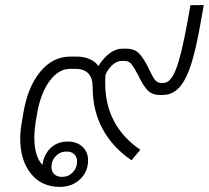

<svg xmlns="http://www.w3.org/2000/svg" viewBox="-20 -720 816 750"><path d="M776 -700 764 -633Q746 -529 726.5 -468.5Q707 -408 680.5 -378.5Q654 -349 614 -349H604Q573 -349 555 -369Q537 -389 520 -426Q504 -456 494 -469Q484 -482 467 -482H454Q437 -482 419.5 -466.5Q402 -451 392 -428Q391 -417 391 -395Q391 -229 528 -135L494 -94Q421 -143 381.5 -215Q342 -287 342 -379Q342 -451 275 -451H253Q209 -451 174 -404Q139 -357 125 -277L119 -242Q114 -209 114 -185Q114 -108 146 -76Q151 -116 177.5 -141.5Q204 -167 245 -167Q281 -167 302.5 -146.5Q324 -126 324 -94Q324 -49 292.5 -19.5Q261 10 213 10Q142 10 100.5 -42Q59 -94 59 -179Q59 -208 65 -241L71 -277Q88 -380 137 -439.5Q186 -499 255 -499H280Q308 -499 330.5 -489Q353 -479 364 -462Q408 -530 459 -530H472Q507 -530 525.5 -509Q544 -488 562 -450Q575 -422 584.5 -409Q594 -396 610 -396H619Q646 -396 667 -448.5Q688 -501 712 -633L724 -700ZM181 -68Q181 -50 192 -39.5Q203 -29 222 -29Q247 -29 264 -46.5Q281 -64 281 -90Q281 -107 270 -117.5Q259 -128 240 -128Q215 -128 198 -110.5Q181 -93 181 -68Z"/></svg>

Font: Bai Jamjuree Light
Style: Italic
Weight: 300
Italic angle: -10°
Version: Version 1.000; ttfautohint (v1.6)